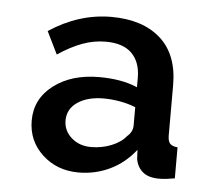

<svg xmlns="http://www.w3.org/2000/svg" viewBox="-37 -752 515 450"><g transform="rotate(5 220.5 -527.0)"><path d="M163 -342Q112 -342 77.5 -374Q43 -406 43 -454Q43 -505 85 -537Q127 -569 192 -569Q245 -569 282 -553V-575Q282 -612 261.5 -632.5Q241 -653 200 -653Q172 -653 145 -643Q118 -633 88 -613L62 -666Q132 -712 208 -712Q282 -712 324 -674.5Q366 -637 366 -565V-447Q366 -433 371.5 -427.5Q377 -422 389 -421V-348Q378 -346 369.5 -345Q361 -344 352 -344Q327 -344 313.5 -355.5Q300 -367 297 -386L296 -407Q271 -375 236.5 -358.5Q202 -342 163 -342ZM187 -404Q212 -404 234.5 -413Q257 -422 269 -437Q282 -448 282 -463V-506Q265 -513 245 -516.5Q225 -520 207 -520Q169 -520 145.5 -504Q122 -488 122 -461Q122 -437 140.5 -420.5Q159 -404 187 -404Z"/></g></svg>

Font: Raleway Thin SemiBold
Style: Regular
Weight: 600
Version: Version 4.026